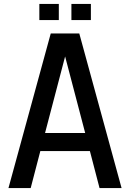

<svg xmlns="http://www.w3.org/2000/svg" viewBox="-20 -956 661 976"><path d="M279 -854H180V-936H279ZM442 -854H343V-936H442ZM383 -786 598 0H486L437 -188H185L136 0H23L238 -786ZM209 -280H413L311 -669Z"/></svg>

Font: Coupeur_Texte
Style: Regular
Weight: 400
Designer: Léa Rolland
Version: Version 1.000;PS 001.000;hotconv 1.0.88;makeotf.lib2.5.64775